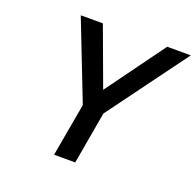

<svg xmlns="http://www.w3.org/2000/svg" viewBox="-123 -830 979 959"><g transform="rotate(20 366.0 -350.0)"><path d="M260.5 0 310.5 -282 147.5 -700H265L380 -388.5L607 -700H732.5L421.5 -277.5L373 0Z"/></g></svg>

Font: Overpass SemiBold
Style: Italic
Weight: 600
Italic angle: -10°
Designer: Delve Withrington, Dave Bailey, Thomas Jockin
Foundry: Delve Fonts LLC
Version: Version 4.000